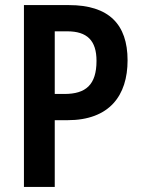

<svg xmlns="http://www.w3.org/2000/svg" viewBox="-20 -734 555 754"><path d="M251 -714H74V0H195V-262H245C410 -262 481 -359 481 -497C481 -639 407 -714 251 -714ZM244 -611C322 -611 359 -575 359 -495C359 -401 317 -365 233 -365H195V-611Z"/></svg>

Font: Noto Sans Khmer Condensed SemiBold
Style: Regular
Weight: 600
Width: 3
Designer: Danh Hong and the Monotype Design Team
Foundry: Monotype Imaging Inc.
Version: Version 2.004